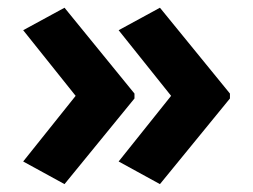

<svg xmlns="http://www.w3.org/2000/svg" viewBox="-20 -522 655 497"><path d="M328.1 -279.8V-267.1L147 -45.4L40 -104L175.8 -273.9L40 -443.8L147 -502ZM575.2 -279.8V-267.1L394 -45.4L287.1 -104L422.9 -273.9L287.1 -443.8L394 -502Z"/></svg>

Font: Open Sans Hebrew
Style: Bold
Weight: 700
Foundry: Ascender Corporation, Yanek Iontef
Version: Version 2.001;PS 002.001;hotconv 1.0.70;makeotf.lib2.5.58329